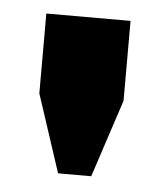

<svg xmlns="http://www.w3.org/2000/svg" viewBox="-34 -717 299 352"><g transform="rotate(5 115.5 -541.0)"><path d="M193 -539 146 -396H85L38 -539V-686H193Z"/></g></svg>

Font: Chivo Black
Style: Regular
Weight: 900
Designer: Hector Gatti
Foundry: Omnibus-Type
Version: Version 1.007